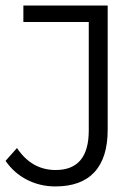

<svg xmlns="http://www.w3.org/2000/svg" viewBox="-24 -664 504 690"><path d="M-4 -86 37 -132Q90 -53 176 -53Q295 -53 295 -195V-585H60V-644H363V-198Q363 -97 315.5 -45.5Q268 6 175 6Q120 6 73 -18Q26 -42 -4 -86Z"/></svg>

Font: Montserrat Ace
Style: Regular
Weight: 400
Designer: Julieta Ulanovsky
Foundry: Julieta Ulanovsky
Version: Version 1